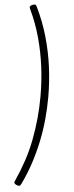

<svg xmlns="http://www.w3.org/2000/svg" viewBox="-76 -1214 510 1327"><g transform="rotate(5 179.0 -550.5)"><path d="M81 43Q112 -26 136 -97.5Q160 -169 174.5 -244Q189 -319 196.5 -395.5Q204 -472 204 -550Q204 -655 191 -756Q178 -857 151 -955Q124 -1053 81 -1143Q74 -1157 77 -1163Q80 -1169 93 -1175Q107 -1180 113 -1178.5Q119 -1177 124 -1166Q173 -1065 202 -962.5Q231 -860 244.5 -757Q258 -654 258 -550Q258 -473 250.5 -395Q243 -317 227 -240.5Q211 -164 186 -87Q161 -10 124 66Q119 76 113 78Q107 80 93 75Q80 69 77 63Q74 57 81 43Z"/></g></svg>

Font: Playwrite FR Moderne ExtraLight
Style: Regular
Weight: 250
Version: Version 1.002